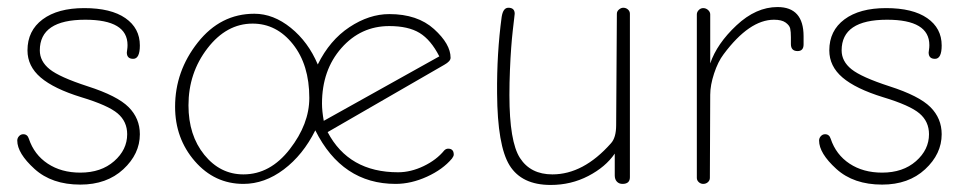

<svg xmlns="http://www.w3.org/2000/svg" viewBox="-20 -516 2738 545"><path d="M208 8Q127 8 78 -36.5Q29 -81 29 -117Q29 -124 34 -129.5Q39 -135 46 -135Q58 -135 62 -122Q77 -77 115.5 -51.5Q154 -26 208 -26Q267 -26 304 -58.5Q341 -91 341 -135Q341 -171 314 -194Q287 -217 211 -240Q133 -264 95.5 -296Q58 -328 58 -373Q58 -429 101 -461Q144 -493 219 -493Q295 -493 336 -464.5Q377 -436 377 -387Q377 -349 358 -349Q340 -349 340 -367Q340 -369 341 -375Q342 -381 342 -388Q342 -460 222 -460Q93 -460 93 -373Q93 -342 121 -319.5Q149 -297 229 -271Q313 -244 345 -212Q377 -180 377 -135Q377 -79 330 -35.5Q283 8 208 8Z M671 6Q589 6 533 -58.5Q477 -123 477 -213Q477 -314 541.5 -395.5Q606 -477 702 -477Q756 -477 805.5 -437Q855 -397 882 -333Q916 -402 972 -439Q1028 -476 1085 -476Q1165 -476 1212 -433.5Q1259 -391 1259 -352Q1259 -342 1241 -332L910 -141Q970 -27 1110 -27Q1146 -27 1182.5 -44.5Q1219 -62 1241 -89Q1246 -94 1252 -94Q1268 -94 1268 -77Q1268 -73 1263 -66Q1237 -35 1192 -14.5Q1147 6 1103 6Q951 6 875 -146Q840 -76 785.5 -35Q731 6 671 6ZM671 -21Q747 -21 802.5 -92.5Q858 -164 858 -238Q858 -332 811.5 -390.5Q765 -449 697 -449Q623 -449 569 -379Q515 -309 515 -217Q515 -132 560 -76.5Q605 -21 671 -21ZM899 -173 1227 -356Q1203 -403 1171 -422.5Q1139 -442 1085 -442Q1004 -442 949 -379.5Q894 -317 894 -222Q894 -201 899 -173Z M1543 9Q1461 9 1426.5 -46.5Q1392 -102 1391 -251Q1390 -365 1404 -468Q1408 -494 1423 -494Q1441 -494 1441 -477Q1441 -476 1439.5 -463.5Q1438 -451 1435.5 -429Q1433 -407 1431 -380Q1429 -353 1427.5 -317Q1426 -281 1426 -246Q1426 -114 1456 -67.5Q1486 -21 1548 -21Q1636 -21 1714 -109Q1729 -125 1729 -161L1731 -477Q1731 -484 1737 -489Q1743 -494 1749 -494Q1757 -494 1762.5 -489Q1768 -484 1768 -477V-13Q1768 6 1747 6Q1737 6 1731 -0.5Q1725 -7 1725 -18V-80Q1699 -42 1650 -16.5Q1601 9 1543 9Z M1976 6Q1969 6 1963.5 1Q1958 -4 1958 -11V-475Q1958 -482 1963.5 -487.5Q1969 -493 1976 -493Q1984 -493 1990 -487.5Q1996 -482 1996 -475V-336Q2015 -392 2070.5 -444Q2126 -496 2187 -496Q2261 -496 2261 -413V-390Q2261 -371 2244 -371Q2225 -371 2225 -391V-410Q2225 -426 2223 -435Q2221 -444 2210 -452Q2199 -460 2177 -460Q2107 -460 2034 -362Q2018 -341 2007 -307.5Q1996 -274 1996 -247L1995 -11Q1995 -4 1989.5 1Q1984 6 1976 6Z M2484 8Q2403 8 2354 -36.5Q2305 -81 2305 -117Q2305 -124 2310 -129.5Q2315 -135 2322 -135Q2334 -135 2338 -122Q2353 -77 2391.5 -51.5Q2430 -26 2484 -26Q2543 -26 2580 -58.5Q2617 -91 2617 -135Q2617 -171 2590 -194Q2563 -217 2487 -240Q2409 -264 2371.5 -296Q2334 -328 2334 -373Q2334 -429 2377 -461Q2420 -493 2495 -493Q2571 -493 2612 -464.5Q2653 -436 2653 -387Q2653 -349 2634 -349Q2616 -349 2616 -367Q2616 -369 2617 -375Q2618 -381 2618 -388Q2618 -460 2498 -460Q2369 -460 2369 -373Q2369 -342 2397 -319.5Q2425 -297 2505 -271Q2589 -244 2621 -212Q2653 -180 2653 -135Q2653 -79 2606 -35.5Q2559 8 2484 8Z"/></svg>

Font: Comic Neue Light
Style: Regular
Weight: 300
Designer: Craig Rozynski
Foundry: Craig Rozynski
Version: Version 2.003